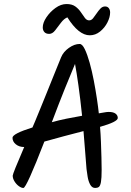

<svg xmlns="http://www.w3.org/2000/svg" viewBox="-20 -922 648 952"><path d="M96 10Q86 10 73.5 1Q61 -8 52 -22.5Q43 -37 43 -51Q43 -61 100 -193Q75 -193 58.5 -206.5Q42 -220 42 -239Q42 -259 141 -290Q144 -296 154 -320.5Q164 -345 178.5 -380Q193 -415 209 -455Q225 -495 240 -532Q255 -569 266.5 -597.5Q278 -626 283 -638Q294 -665 321.5 -684.5Q349 -704 375 -704Q388 -704 400.5 -678Q413 -652 424.5 -611Q436 -570 445 -523Q454 -476 460.5 -432.5Q467 -389 470 -360Q484 -362 496.5 -364.5Q509 -367 519 -367Q542 -367 553 -358.5Q564 -350 564 -337Q564 -318 476 -293Q479 -259 480.5 -218.5Q482 -178 483 -141.5Q484 -105 484 -80Q484 -38 480.5 -19Q477 0 470 5Q463 10 452 10Q436 10 427 -7Q418 -24 414.5 -46Q411 -68 409 -84Q405 -132 401.5 -179Q398 -226 394 -272Q343 -259 296.5 -246.5Q250 -234 200 -220Q111 10 96 10ZM237 -316Q272 -326 309.5 -333.5Q347 -341 387 -348Q378 -434 369 -498Q360 -562 352 -605Q330 -553 301 -481Q272 -409 237 -316ZM425 -747Q370 -747 314 -836Q297 -829 282 -809Q267 -789 253.5 -771.5Q240 -754 224 -754Q208 -754 200 -763Q192 -772 192 -786Q192 -809 210 -836Q228 -863 255 -882.5Q282 -902 310 -902Q337 -902 353.5 -890Q370 -878 381 -861.5Q392 -845 401 -833Q410 -821 422 -821Q433 -821 441.5 -831.5Q450 -842 459 -855.5Q468 -869 478 -879.5Q488 -890 501 -890Q513 -890 519.5 -881.5Q526 -873 526 -860Q526 -837 512.5 -810.5Q499 -784 476 -765.5Q453 -747 425 -747Z"/></svg>

Font: Solitreo
Style: Regular
Weight: 400
Designer: Nathan Gross, Bryan Kirschen, Binghamton University
Foundry: Eli Heuer
Version: Version 1.100; ttfautohint (v1.8.4.7-5d5b)